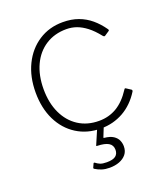

<svg xmlns="http://www.w3.org/2000/svg" viewBox="-137 -635 810 934"><g transform="rotate(-20 268.5 -168.0)"><path d="M296 -540Q341 -540 376.5 -527Q412 -514 440.5 -490Q469 -466 492 -433Q497 -426 492 -423L468 -407Q463 -404 457 -411Q430 -445 404.5 -464.5Q379 -484 354 -493Q329 -502 301 -502Q240 -502 194 -472.5Q148 -443 123 -389.5Q98 -336 98 -265Q98 -194 123 -140.5Q148 -87 193.5 -57.5Q239 -28 300 -28Q351 -28 392 -52.5Q433 -77 466 -128Q469 -133 471 -133.5Q473 -134 476 -132L499 -117Q504 -114 501 -107Q483 -78 460.5 -56Q438 -34 412 -19.5Q386 -5 357 2.5Q328 10 296 10Q225 10 170.5 -24.5Q116 -59 86 -120.5Q56 -182 56 -263Q56 -344 86.5 -406.5Q117 -469 171.5 -504.5Q226 -540 296 -540ZM370 129Q370 154 356.5 170.5Q343 187 320.5 195.5Q298 204 270 204Q248 204 230.5 198.5Q213 193 197 183Q193 181 194 177L203 157Q205 153 210 156Q220 164 232 169Q244 174 266 174Q298 174 312 163Q326 152 326 131Q326 107 307 95.5Q288 84 249 83Q245 83 244.5 81.5Q244 80 245 79L281 -5H315L291 55Q290 58 294 58Q324 61 340.5 72Q357 83 363.5 98Q370 113 370 129Z"/></g></svg>

Font: Libre Franklin Thin
Style: Regular
Weight: 100
Designer: Pablo Impallari, Rodrigo Fuenzalida, Nhung Nguyen
Foundry: Impallari Type
Version: Version 3.000